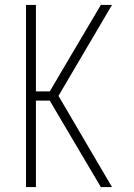

<svg xmlns="http://www.w3.org/2000/svg" viewBox="-20 -755 540 775"><path d="M85 0V-735H125V-386H181L225 -461L387 -735H432L216 -368L432 0H387L206 -306L181 -349H125V0Z"/></svg>

Font: Iosevka Curly Extralight
Style: Regular
Weight: 200
Monospace: yes
Designer: Belleve Invis
Foundry: Belleve Invis
Version: Version 22.1.2; ttfautohint (v1.8.4)